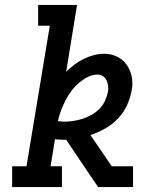

<svg xmlns="http://www.w3.org/2000/svg" viewBox="-20 -755 640 775"><path d="M29 0V-84H87L181 -651H134V-735H291L247 -465Q263 -481 281 -494.5Q299 -508 318.5 -517.5Q338 -527 359 -532.5Q380 -538 401 -538Q428 -538 452 -526.5Q476 -515 491 -494Q506 -473 511.5 -446.5Q517 -420 512 -393Q507 -362 493.5 -332Q480 -302 457 -277.5Q434 -253 405 -236.5Q376 -220 345 -210L431 -84H517V0H376L346 -44L247 -191Q244 -191 240.5 -191Q237 -191 234 -191Q226 -191 218 -191.5Q210 -192 202 -193L184 -84H230V0ZM240 -264Q259 -264 277.5 -267Q296 -270 314.5 -276Q333 -282 350.5 -292Q368 -302 382 -316.5Q396 -331 404 -348.5Q412 -366 416 -385Q418 -397 416.5 -409Q415 -421 410 -431Q405 -441 395.5 -447.5Q386 -454 374 -454Q353 -454 333 -443.5Q313 -433 296 -418Q279 -403 266 -385Q253 -367 243 -347Q233 -327 225.5 -307Q218 -287 214 -266Q221 -265 227.5 -264.5Q234 -264 240 -264Z"/></svg>

Font: Iosevka Curly Slab MdEx
Style: Italic
Weight: 500
Width: 7
Italic angle: -9°
Monospace: yes
Designer: Belleve Invis
Foundry: Belleve Invis
Version: Version 11.0.0; ttfautohint (v1.8.3)